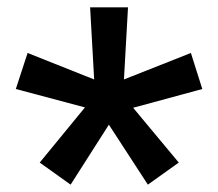

<svg xmlns="http://www.w3.org/2000/svg" viewBox="-20 -720 593 522"><path d="M225 -700H328L317 -504L499 -576L530 -478L342 -427L466 -278L382 -218L276 -381L172 -218L88 -278L211 -428L23 -478L55 -576L236 -504Z"/></svg>

Font: Overused Grotesk
Style: Bold
Weight: 700
Version: Version 0.003